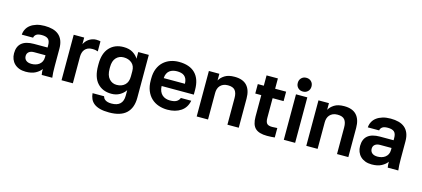

<svg xmlns="http://www.w3.org/2000/svg" viewBox="-69 -1344 4745 2161"><g transform="rotate(15 2303.5 -264.0)"><path d="M219 12Q176 12 143 -0.5Q110 -13 87 -35.5Q64 -58 52 -88.5Q40 -119 40 -155Q40 -315 230 -315H388V-340Q388 -392 364.5 -413Q341 -434 290 -434Q245 -434 225 -418.5Q205 -403 202 -380H70Q72 -414 87.5 -444Q103 -474 131.5 -495.5Q160 -517 201 -529.5Q242 -542 295 -542Q346 -542 387.5 -531Q429 -520 458.5 -495.5Q488 -471 504 -432Q520 -393 520 -338V-135Q520 -93 521.5 -61.5Q523 -30 527 0H404Q400 -22 399.5 -33.5Q399 -45 399 -68Q377 -36 332.5 -12Q288 12 219 12ZM260 -90Q284 -90 307 -96.5Q330 -103 348 -116.5Q366 -130 377 -151Q388 -172 388 -200V-225H255Q217 -225 195.5 -207.5Q174 -190 174 -160Q174 -128 196 -109Q218 -90 260 -90Z M635 -530H757V-452Q764 -468 777 -484.5Q790 -501 808 -513.5Q826 -526 847.5 -534Q869 -542 895 -542Q914 -542 927.5 -540Q941 -538 945 -536V-419Q935 -423 919.5 -426.5Q904 -430 878 -430Q848 -430 827 -420Q806 -410 792.5 -393.5Q779 -377 773 -355Q767 -333 767 -309V0H635Z M1245 212Q1182 212 1138.5 200.5Q1095 189 1067.5 167.5Q1040 146 1026.5 116Q1013 86 1010 50H1144Q1147 61 1153 71Q1159 81 1171 89.5Q1183 98 1201 103Q1219 108 1245 108Q1378 108 1378 -20V-83Q1352 -45 1310.5 -21.5Q1269 2 1215 2Q1111 2 1050.5 -65Q990 -132 990 -265V-285Q990 -409 1051 -475.5Q1112 -542 1215 -542Q1281 -542 1324 -515Q1367 -488 1387 -452V-530H1510V-30Q1510 88 1444.5 150Q1379 212 1245 212ZM1246 -110Q1305 -110 1341.5 -144Q1378 -178 1378 -245V-305Q1378 -366 1340.5 -398Q1303 -430 1246 -430Q1192 -430 1158 -393Q1124 -356 1124 -285V-265Q1124 -188 1159 -149Q1194 -110 1246 -110Z M1870 12Q1816 12 1767.5 -4.5Q1719 -21 1683 -54.5Q1647 -88 1626 -139.5Q1605 -191 1605 -260V-280Q1605 -346 1625 -395Q1645 -444 1680 -476.5Q1715 -509 1761 -525.5Q1807 -542 1860 -542Q1985 -542 2050 -476Q2115 -410 2115 -285V-229H1740Q1741 -194 1752 -168.5Q1763 -143 1781 -127Q1799 -111 1822.5 -103.5Q1846 -96 1870 -96Q1921 -96 1947 -111Q1973 -126 1984 -155H2105Q2089 -72 2026 -30Q1963 12 1870 12ZM1865 -434Q1842 -434 1819.5 -428Q1797 -422 1780 -409Q1763 -396 1752 -374Q1741 -352 1740 -321H1987Q1986 -354 1976.5 -376Q1967 -398 1950.5 -411Q1934 -424 1912 -429Q1890 -434 1865 -434Z M2210 -530H2332V-452Q2351 -488 2393.5 -515Q2436 -542 2508 -542Q2605 -542 2652.5 -490Q2700 -438 2700 -340V0H2568V-310Q2568 -370 2543.5 -400Q2519 -430 2460 -430Q2428 -430 2406 -420Q2384 -410 2369.5 -393.5Q2355 -377 2348.5 -355.5Q2342 -334 2342 -310V0H2210Z M3030 6Q2936 6 2893 -34.5Q2850 -75 2850 -170V-420H2780V-530H2850V-650H2982V-530H3110V-420H2982V-190Q2982 -145 2998.5 -125.5Q3015 -106 3060 -106Q3090 -106 3120 -109V1Q3101 3 3080.5 4.5Q3060 6 3030 6Z M3225 -530H3357V0H3225ZM3291 -580Q3256 -580 3233.5 -602.5Q3211 -625 3211 -660Q3211 -695 3233.5 -717.5Q3256 -740 3291 -740Q3326 -740 3348.5 -717.5Q3371 -695 3371 -660Q3371 -625 3348.5 -602.5Q3326 -580 3291 -580Z M3487 -530H3609V-452Q3628 -488 3670.5 -515Q3713 -542 3785 -542Q3882 -542 3929.5 -490Q3977 -438 3977 -340V0H3845V-310Q3845 -370 3820.5 -400Q3796 -430 3737 -430Q3705 -430 3683 -420Q3661 -410 3646.5 -393.5Q3632 -377 3625.5 -355.5Q3619 -334 3619 -310V0H3487Z M4251 12Q4208 12 4175 -0.5Q4142 -13 4119 -35.5Q4096 -58 4084 -88.5Q4072 -119 4072 -155Q4072 -315 4262 -315H4420V-340Q4420 -392 4396.5 -413Q4373 -434 4322 -434Q4277 -434 4257 -418.5Q4237 -403 4234 -380H4102Q4104 -414 4119.5 -444Q4135 -474 4163.5 -495.5Q4192 -517 4233 -529.5Q4274 -542 4327 -542Q4378 -542 4419.5 -531Q4461 -520 4490.5 -495.5Q4520 -471 4536 -432Q4552 -393 4552 -338V-135Q4552 -93 4553.5 -61.5Q4555 -30 4559 0H4436Q4432 -22 4431.5 -33.5Q4431 -45 4431 -68Q4409 -36 4364.5 -12Q4320 12 4251 12ZM4292 -90Q4316 -90 4339 -96.5Q4362 -103 4380 -116.5Q4398 -130 4409 -151Q4420 -172 4420 -200V-225H4287Q4249 -225 4227.5 -207.5Q4206 -190 4206 -160Q4206 -128 4228 -109Q4250 -90 4292 -90Z"/></g></svg>

Font: Golos Text DemiBold
Style: Regular
Weight: 600
Designer: A.Korolkova, Vitaly Kuzmin
Foundry: ParaType Ltd
Version: Version 2.002